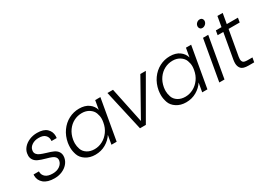

<svg xmlns="http://www.w3.org/2000/svg" viewBox="-13 -1492 3079 2239"><g transform="rotate(-30 1526.5 -372.0)"><path d="M267 8Q173 8 123.5 -33.5Q74 -75 74 -139Q74 -146 75 -154H147Q147 -150 147 -147Q147 -106 179 -78.5Q211 -51 276 -51Q333 -51 370.5 -78Q408 -105 415 -145Q416 -152 416 -158Q416 -178 403 -193.5Q390 -209 364.5 -219.5Q339 -230 294 -242Q235 -258 200 -274Q165 -290 147.5 -316.5Q130 -343 130 -374Q130 -389 133 -406Q140 -446 170 -480Q200 -514 247.5 -534Q295 -554 351 -554Q439 -554 481 -513.5Q523 -473 523 -414Q523 -401 521 -387H451Q452 -395 452 -403Q452 -440 425 -467Q398 -494 338 -494Q285 -494 247.5 -469Q210 -444 204 -407Q202 -398 202 -390Q202 -369 216 -351.5Q230 -334 257 -322.5Q284 -311 330 -297Q387 -281 419 -266Q451 -251 468.5 -226Q486 -201 486 -169Q486 -157 484 -145Q476 -101 446 -66.5Q416 -32 369.5 -12Q323 8 267 8Z M606 -274Q621 -358 666 -421.5Q711 -485 776.5 -519.5Q842 -554 917 -554Q995 -554 1045 -518Q1095 -482 1110 -426L1131 -546H1201L1105 0H1035L1056 -121Q1021 -65 958 -28.5Q895 8 817 8Q743 8 689.5 -27Q636 -62 618.5 -113.5Q601 -165 601 -212Q601 -241 606 -274ZM1083 -273Q1088 -299 1088 -322Q1088 -359 1073 -399Q1058 -439 1016.5 -466Q975 -493 919 -493Q861 -493 810.5 -467Q760 -441 724.5 -391.5Q689 -342 677 -274Q673 -248 673 -225Q673 -188 687 -147Q701 -106 742 -79.5Q783 -53 841 -53Q897 -53 948.5 -80Q1000 -107 1036 -157Q1072 -207 1083 -273Z M1471 -68 1739 -546H1813L1498 0H1419L1296 -546H1371Z M1828 -274Q1843 -358 1888 -421.5Q1933 -485 1998.5 -519.5Q2064 -554 2139 -554Q2217 -554 2267 -518Q2317 -482 2332 -426L2353 -546H2423L2327 0H2257L2278 -121Q2243 -65 2180 -28.5Q2117 8 2039 8Q1965 8 1911.5 -27Q1858 -62 1840.5 -113.5Q1823 -165 1823 -212Q1823 -241 1828 -274ZM2305 -273Q2310 -299 2310 -322Q2310 -359 2295 -399Q2280 -439 2238.5 -466Q2197 -493 2141 -493Q2083 -493 2032.5 -467Q1982 -441 1946.5 -391.5Q1911 -342 1899 -274Q1895 -248 1895 -225Q1895 -188 1909 -147Q1923 -106 1964 -79.5Q2005 -53 2063 -53Q2119 -53 2170.5 -80Q2222 -107 2258 -157Q2294 -207 2305 -273Z M2636 -649Q2615 -649 2604.5 -662Q2594 -675 2594 -690Q2594 -696 2595 -701Q2599 -723 2616.5 -737.5Q2634 -752 2655 -752Q2676 -752 2687 -739.5Q2698 -727 2698 -711Q2698 -706 2697 -701Q2693 -679 2675 -664Q2657 -649 2636 -649ZM2653 -546 2557 0H2487L2583 -546Z M2893 -487 2833 -148Q2830 -130 2830 -116Q2830 -91 2843 -75.5Q2856 -60 2904 -60H2968L2957 0H2882Q2808 0 2783 -29Q2758 -58 2758 -102Q2758 -123 2762 -148L2822 -487H2746L2756 -546H2832L2856 -683H2927L2903 -546H3053L3043 -487Z"/></g></svg>

Font: Fz Poppins Light
Style: Italic
Weight: 300
Italic angle: -10°
Designer: Ninad Kale (Devanagari), Jonny Pinhorn (Latin)
Foundry: Indian Type Foundry
Version: Vit hóa bi Vntype.Com & FontZin.Com